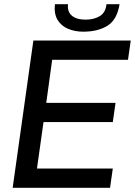

<svg xmlns="http://www.w3.org/2000/svg" viewBox="-20 -889 639 909"><path d="M40 0 138 -697H599L586 -606H227L199 -402H527L514 -311H186L155 -91H514L501 0ZM374 -739Q335 -739 302.5 -752.5Q270 -766 252.5 -795Q235 -824 240 -869H302Q298 -834 320 -815Q342 -796 386 -796Q424 -796 452 -812.5Q480 -829 484 -869H546Q534 -795 488.5 -767Q443 -739 374 -739Z"/></svg>

Font: Hanken Grotesk Medium
Style: Italic
Weight: 500
Italic angle: -8°
Designer: Alfredo Marco Pradil
Foundry: Hanken Design Co.
Version: Version 3.013